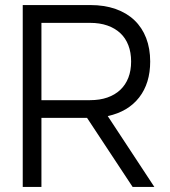

<svg xmlns="http://www.w3.org/2000/svg" viewBox="-20 -740 671 760"><path d="M324.5 -273.5H144V0H70V-720H337Q393.5 -720 437.5 -704.5Q481.5 -689 512 -660Q542.5 -631 558.5 -589.5Q574.5 -548 574.5 -496.5Q574.5 -410.5 530.8 -354.2Q487 -298 406.5 -280.5L591 0H505ZM144 -343.5H336.5Q375 -343.5 405 -354Q435 -364.5 456 -384.2Q477 -404 488 -432.2Q499 -460.5 499 -496.5Q499 -532.5 488 -561Q477 -589.5 456 -609Q435 -628.5 405 -639Q375 -649.5 336.5 -649.5H144Z"/></svg>

Font: Vela Sans
Style: Regular
Weight: 400
Designer: Principal design: Mikhail Sharanda - project Manrope.
Design modification: Ravid Balaliev
Foundry: Mikhail Sharanda
Version: Version 1.001